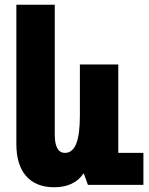

<svg xmlns="http://www.w3.org/2000/svg" viewBox="-20 -780 630 810"><path d="M49 -172V-760H211V-213Q211 -135 254 -135Q286 -135 301.5 -173.5Q317 -212 317 -292V-508H479V-135H585V0H351L334 -47H331Q314 -20 282.5 -5Q251 10 209 10Q132 10 90.5 -37Q49 -84 49 -172Z"/></svg>

Font: Noto Sans Armenian Black Cond
Style: Regular
Weight: 900
Width: 3
Designer: Monotype Design team
Foundry: Monotype Imaging Inc.
Version: Version 1.000